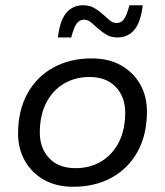

<svg xmlns="http://www.w3.org/2000/svg" viewBox="-20 -703 630 733"><path d="M260 10Q194 10 147 -17Q100 -44 74.5 -90Q49 -136 49 -193Q49 -281 84.5 -345.5Q120 -410 183.5 -445Q247 -480 330 -480Q396 -480 443 -453Q490 -426 515.5 -380.5Q541 -335 541 -277Q541 -189 505.5 -124.5Q470 -60 406.5 -25Q343 10 260 10ZM268 -61Q324 -61 367 -87Q410 -113 434 -160.5Q458 -208 458 -273Q458 -333 422 -371Q386 -409 322 -409Q266 -409 223 -383Q180 -357 156 -309.5Q132 -262 132 -197Q132 -137 168 -99Q204 -61 268 -61ZM201 -560Q209 -626 233.5 -654.5Q258 -683 298 -683Q322 -683 340 -672.5Q358 -662 372 -649Q386 -636 398.5 -625.5Q411 -615 425 -615Q442 -615 453 -629.5Q464 -644 474 -683H525Q517 -617 492.5 -588.5Q468 -560 428 -560Q404 -560 386.5 -570.5Q369 -581 354.5 -594Q340 -607 327.5 -617.5Q315 -628 301 -628Q284 -628 273 -613.5Q262 -599 252 -560Z"/></svg>

Font: Gantari
Style: Italic
Weight: 400
Italic angle: -10°
Designer: Anugrah Pasau
Foundry: Lafontype
Version: Version 1.000; ttfautohint (v1.8.3)